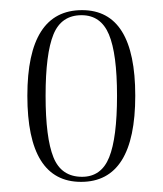

<svg xmlns="http://www.w3.org/2000/svg" viewBox="-20 -739 321 379"><path d="M140 -380Q34 -380 34 -550Q34 -719 142 -719Q247 -719 247 -550Q247 -380 140 -380ZM142 -390Q180 -390 195.5 -428.5Q211 -467 211 -550Q211 -633 195 -671Q179 -709 141 -709Q101 -709 85.5 -671Q70 -633 70 -550Q70 -467 85.5 -428.5Q101 -390 142 -390Z"/></svg>

Font: Noto Serif Display ExtraCondensed ExtraLight
Style: Regular
Weight: 200
Width: 2
Designer: Monotype Design Team
Foundry: Monotype Imaging Inc.
Version: Version 2.009